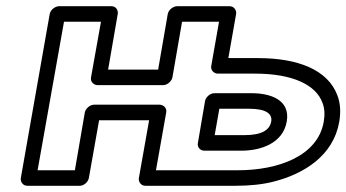

<svg xmlns="http://www.w3.org/2000/svg" viewBox="-20 -573 1115 618"><path d="M746 -25H482L515 -211C518 -226 505 -236 494 -236H283C268 -236 255 -222 253 -211L221 -25H101L186 -503H305L273 -324C270 -309 283 -299 294 -299H505C520 -299 533 -313 535 -324L566 -503H685L660 -361C657 -346 670 -336 681 -336H801C922 -336 997 -300 1018 -242C1025 -224 1026 -204 1022 -181C1003 -71 876 -25 746 -25ZM328 -349 359 -528C361 -539 354 -553 339 -553H170C159 -553 143 -543 140 -528L47 0C45 11 53 25 68 25H237C248 25 263 15 266 0L299 -186H460L427 0C425 11 433 25 448 25H737C783 25 825 21 863 11C959 -14 1053 -72 1072 -181C1077 -211 1076 -240 1066 -266C1035 -349 938 -386 810 -386H715L740 -528C742 -539 734 -553 719 -553H550C539 -553 523 -543 520 -528L489 -349ZM903 -182C915 -252 850 -273 790 -273H670C655 -273 642 -259 640 -248L617 -113C614 -98 626 -88 637 -88H757C820 -88 891 -112 903 -182ZM853 -182C848 -155 824 -138 766 -138H671L686 -223H781C838 -223 857 -206 853 -182Z"/></svg>

Font: Asimov
Style: XWidOuIt
Weight: 500
Designer: Google
Version: Version 2.000980; 2014